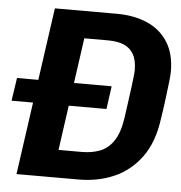

<svg xmlns="http://www.w3.org/2000/svg" viewBox="-71 -734 737 782"><g transform="rotate(5 297.0 -343.0)"><path d="M-21 -296 -7 -390H380L367 -296ZM25 0 122 -686H375Q446 -686 500 -662.5Q554 -639 584.5 -591Q615 -543 615 -470Q615 -456 611.5 -426Q608 -396 603 -356Q598 -316 591 -272Q578 -178 534 -118Q490 -58 424.5 -29Q359 0 278 0ZM187 -113H283Q324 -113 357 -126Q390 -139 412 -172Q434 -205 443 -264Q447 -294 451.5 -325Q456 -356 459.5 -384Q463 -412 465.5 -433Q468 -454 468 -464Q468 -504 454 -528.5Q440 -553 414 -564Q388 -575 348 -575H252Z"/></g></svg>

Font: Chivo Mono Medium SemiBold
Style: Italic
Weight: 600
Italic angle: -8.05°
Monospace: yes
Version: Version 1.008